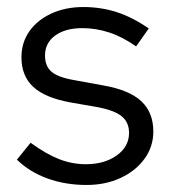

<svg xmlns="http://www.w3.org/2000/svg" viewBox="-20 -516 492 546"><path d="M226 10Q166 10 115 -8.5Q64 -27 28 -62L67 -110Q111 -78 148 -63.5Q185 -49 224 -49Q277 -49 312 -74Q347 -99 347 -138Q347 -168 326.5 -185Q306 -202 259 -211L179 -225Q108 -238 74.5 -269Q41 -300 41 -353Q41 -395 63.5 -427Q86 -459 126 -477.5Q166 -496 217 -496Q267 -496 312 -481.5Q357 -467 403 -435L367 -384Q329 -411 291 -423.5Q253 -436 214 -436Q166 -436 137 -415Q108 -394 108 -358Q108 -328 126.5 -312Q145 -296 192 -288L274 -273Q348 -260 382 -228Q416 -196 416 -142Q416 -99 391 -64.5Q366 -30 323 -10Q280 10 226 10Z"/></svg>

Font: Red Hat Text VF
Style: Regular
Weight: 300
Designer: Pentagram, MCKL
Foundry: Pentagram, MCKL
Version: Version 1.023